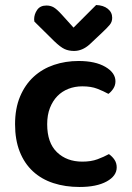

<svg xmlns="http://www.w3.org/2000/svg" viewBox="-20 -731 524 765"><path d="M308 -387Q278 -387 252.5 -377Q227 -367 208.5 -348Q190 -329 179 -301Q168 -273 168 -236Q168 -162 207 -124.5Q246 -87 308 -87Q343 -87 368.5 -96.5Q394 -106 414 -117Q428 -107 436.5 -94Q445 -81 445 -64Q445 -30 405 -8Q365 14 297 14Q240 14 192.5 -1.5Q145 -17 111 -48.5Q77 -80 58.5 -127Q40 -174 40 -236Q40 -299 60 -346.5Q80 -394 114.5 -425.5Q149 -457 195 -472.5Q241 -488 293 -488Q360 -488 400 -464.5Q440 -441 440 -407Q440 -391 431.5 -378Q423 -365 412 -357Q392 -368 367.5 -377.5Q343 -387 308 -387ZM273 -621 363 -711Q392 -710 409.5 -696Q427 -682 427 -660Q427 -644 417.5 -632.5Q408 -621 390 -604L337 -554Q308 -528 275 -528Q254 -528 237.5 -535.5Q221 -543 196 -567L117 -645Q116 -649 116 -654Q116 -674 128 -691.5Q140 -709 165 -709Q181 -709 193.5 -702Q206 -695 226 -673Z"/></svg>

Font: Baloo Bhai 2 SemiBold
Style: Regular
Weight: 600
Designer: Supriya Tembe, Noopur Datye and Ek Type
Foundry: Ek Type
Version: Version 1.640;PS 1.000;hotconv 16.6.51;makeotf.lib2.5.65220;